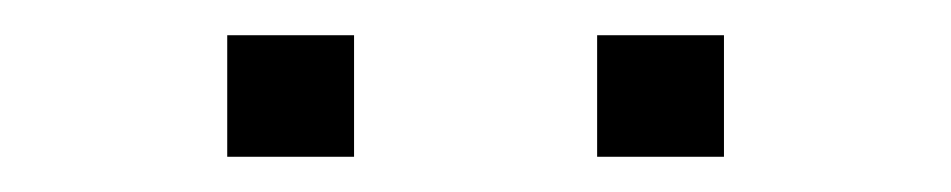

<svg xmlns="http://www.w3.org/2000/svg" viewBox="-20 -710 540 109"><path d="M319 -621V-690H391V-621ZM109 -621V-690H181V-621Z"/></svg>

Font: Nunito Sans 10pt Expanded ExtraLight
Style: Regular
Weight: 250
Width: 7
Designer: Vernon Adams
Foundry: Vernon Adams
Version: Version 3.101;gftools[0.9.27]